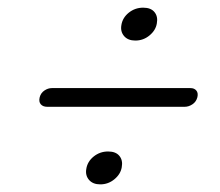

<svg xmlns="http://www.w3.org/2000/svg" viewBox="-20 -593 570 498"><path d="M331 -487.8Q311.9 -487.8 301.9 -499.4Q291.9 -511.1 294.8 -527.7Q297.7 -546.9 313.9 -560Q330.2 -573.1 351.4 -573.1Q371.4 -573.1 380.7 -561.6Q390.1 -550.2 386.8 -532.3Q383.9 -514.4 367.8 -501.1Q351.8 -487.8 331 -487.8ZM83 -341Q86 -352 95.2 -358.2Q104.5 -364.5 114.5 -364.5H474Q484 -364.5 489.2 -358.2Q494.5 -352 492 -341Q489 -329 479.2 -322.5Q469.5 -316 459 -316H102.5Q91.5 -316 85.8 -322.5Q80 -329 83 -341ZM240 -114.8Q220.9 -114.8 210.9 -126.4Q200.9 -138.1 203.8 -154.7Q206.7 -173.9 222.9 -187Q239.2 -200.1 260.4 -200.1Q280.4 -200.1 289.7 -188.6Q299.1 -177.2 295.8 -159.3Q292.9 -141.4 276.8 -128.1Q260.8 -114.8 240 -114.8Z"/></svg>

Font: Fraunces 72pt SuperSoft Light
Style: Italic
Weight: 300
Italic angle: -16°
Version: Version 1.000;[b76b70a41]